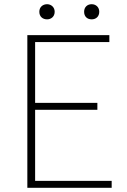

<svg xmlns="http://www.w3.org/2000/svg" viewBox="-20 -893 602 913"><path d="M110 0H511V-33H147V-371H443V-404H147V-693H500V-726H110ZM204 -801C223 -801 240 -814 240 -837C240 -859 223 -873 204 -873C183 -873 167 -859 167 -837C167 -814 183 -801 204 -801ZM416 -801C436 -801 452 -814 452 -837C452 -859 436 -873 416 -873C395 -873 380 -859 380 -837C380 -814 395 -801 416 -801Z"/></svg>

Font: Source Han Sans CN ExtraLight
Style: Regular
Weight: 250
Designer: Ryoko NISHIZUKA (kana & ideographs); Paul D. Hunt (Latin, Greek & Cyrillic); Wenlong ZHANG (bopomofo); Sandoll Communica
Foundry: Adobe Systems Incorporated
Version: Version 1.004;PS 1.004;hotconv 16.6.51;makeotf.lib2.5.65220